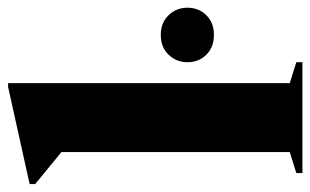

<svg xmlns="http://www.w3.org/2000/svg" viewBox="-180 -616 785 486"><g transform="rotate(-90 213.0 -372.5)"><path d="M246 -32 299 -15.5V0H18.5V-15.5L71.5 -32V-610Q62 -618 40.8 -635.2Q19.5 -652.5 -9.5 -676.5V-690.5L236.5 -745H246ZM368 -224Q337 -224 318 -243.2Q299 -262.5 299 -291Q299 -319 318 -338.8Q337 -358.5 368 -358.5Q399 -358.5 418 -338.8Q437 -319 437 -291Q437 -262.5 418 -243.2Q399 -224 368 -224Z"/></g></svg>

Font: Newsreader 72pt
Style: Bold
Weight: 700
Designer: Hugues Gentile
Foundry: Production Type
Version: Version 1.003; ttfautohint (v1.8.3)